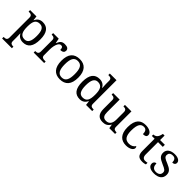

<svg xmlns="http://www.w3.org/2000/svg" viewBox="234 -2129 3738 3738"><g transform="rotate(45 2103.0 -260.0)"><path d="M337.9 -481.9Q298.8 -481.9 272.7 -469Q246.6 -456.1 231 -429.7Q215.3 -403.3 208.7 -363.3Q202.1 -323.2 202.1 -269Q202.1 -216.8 208.7 -176.8Q215.3 -136.7 231.2 -109.4Q247.1 -82 273.2 -68.1Q299.3 -54.2 338.9 -54.2Q372.1 -54.2 395.3 -68.1Q418.5 -82 433.3 -109.4Q448.2 -136.7 455.1 -177Q461.9 -217.3 461.9 -270Q461.9 -323.2 455.1 -363Q448.2 -402.8 433.3 -429.2Q418.5 -455.6 394.8 -468.8Q371.1 -481.9 337.9 -481.9ZM559.1 -269Q559.1 -196.8 545.7 -144Q532.2 -91.3 506.3 -57.1Q480.5 -22.9 442.4 -6.6Q404.3 9.8 355 9.8Q326.2 9.8 302.7 3.4Q279.3 -2.9 260.5 -14.6Q241.7 -26.4 227.3 -42.5Q212.9 -58.6 202.1 -78.1H198.2Q199.2 -52.2 200.2 -29.8Q200.7 -20.5 200.9 -10.5Q201.2 -0.5 201.4 8.3Q201.7 17.1 201.9 24.2Q202.1 31.2 202.1 35.2V130.9Q202.1 152.8 208.7 166.3Q215.3 179.7 226.6 186.8Q237.8 193.8 252.7 196Q267.6 198.2 284.2 198.2H287.1V240.2H18.1V198.2H25.9Q43 198.2 57.9 195.8Q72.8 193.4 83.7 185.8Q94.7 178.2 101.3 163.8Q107.9 149.4 107.9 126V-425.8Q107.9 -447.8 101.3 -461.2Q94.7 -474.6 83.5 -481.9Q72.3 -489.3 57.4 -491.7Q42.5 -494.1 25.9 -494.1H13.2V-536.1H188L198.2 -445.8H202.1Q213.4 -468.8 227.5 -487.3Q241.7 -505.9 260.3 -518.8Q278.8 -531.7 302.2 -538.8Q325.7 -545.9 355 -545.9Q404.3 -545.9 442.4 -529.5Q480.5 -513.2 506.3 -479.2Q532.2 -445.3 545.7 -393.1Q559.1 -340.8 559.1 -269Z M935.5 0H647V-42H649.9Q667 -42 681.9 -44.4Q696.8 -46.9 707.8 -54.4Q718.8 -62 725.3 -76.2Q731.9 -90.3 731.9 -113.8V-425.8Q731.9 -447.8 725.3 -461.2Q718.8 -474.6 707.5 -481.9Q696.3 -489.3 681.4 -491.7Q666.5 -494.1 649.9 -494.1H647V-536.1H800.8L819.8 -437H824.7Q834.5 -459.5 844.7 -479.2Q855 -499 869.9 -513.9Q884.8 -528.8 906.7 -537.4Q928.7 -545.9 961.9 -545.9Q1016.6 -545.9 1043.2 -526.9Q1069.8 -507.8 1069.8 -473.1Q1069.8 -457.5 1064.7 -444.3Q1059.6 -431.2 1048.3 -421.6Q1037.1 -412.1 1019.5 -407Q1002 -401.9 976.6 -401.9Q976.6 -443.4 964.8 -461.7Q953.1 -480 923.8 -480Q905.3 -480 890.6 -469.5Q876 -459 865 -441.7Q854 -424.3 846.4 -401.9Q838.9 -379.4 834.2 -355.7Q829.6 -332 827.6 -308.6Q825.7 -285.2 825.7 -266.1V-108.9Q825.7 -86.9 832.3 -73.5Q838.9 -60.1 850.1 -53.2Q861.3 -46.4 876.2 -44.2Q891.1 -42 907.7 -42H935.5Z M1606.9 -269Q1606.9 -127.9 1547.1 -59.1Q1487.3 9.8 1372.1 9.8Q1317.9 9.8 1274.9 -7.3Q1231.9 -24.4 1201.9 -59.1Q1171.9 -93.8 1156 -146.2Q1140.1 -198.7 1140.1 -269Q1140.1 -409.2 1199.5 -477.5Q1258.8 -545.9 1375 -545.9Q1429.2 -545.9 1472.2 -529.1Q1515.1 -512.2 1545.2 -477.8Q1575.2 -443.4 1591.1 -391.4Q1606.9 -339.4 1606.9 -269ZM1236.8 -269Q1236.8 -213.4 1244.1 -170.9Q1251.5 -128.4 1267.8 -99.9Q1284.2 -71.3 1310.3 -56.6Q1336.4 -42 1374 -42Q1411.6 -42 1437.5 -56.6Q1463.4 -71.3 1479.5 -99.9Q1495.6 -128.4 1502.7 -170.9Q1509.8 -213.4 1509.8 -269Q1509.8 -324.7 1502.4 -366.7Q1495.1 -408.7 1479 -436.8Q1462.9 -464.8 1436.8 -479Q1410.6 -493.2 1373 -493.2Q1335.4 -493.2 1309.6 -479Q1283.7 -464.8 1267.6 -436.8Q1251.5 -408.7 1244.1 -366.7Q1236.8 -324.7 1236.8 -269Z M2168 -109.9Q2168 -87.9 2174.6 -74.5Q2181.2 -61 2192.4 -53.7Q2203.6 -46.4 2218.5 -44.2Q2233.4 -42 2250 -42H2258.3V0H2088.9L2078.1 -89.8H2074.2Q2063 -66.9 2048.6 -48.6Q2034.2 -30.3 2015.6 -17.3Q1997.1 -4.4 1973.6 2.7Q1950.2 9.8 1920.9 9.8Q1871.6 9.8 1833.5 -6.6Q1795.4 -22.9 1769.5 -56.9Q1743.7 -90.8 1730.5 -143.1Q1717.3 -195.3 1717.3 -267.1Q1717.3 -339.4 1730.5 -392.1Q1743.7 -444.8 1769.5 -479Q1795.4 -513.2 1833.5 -529.5Q1871.6 -545.9 1920.9 -545.9Q1949.7 -545.9 1973.1 -539.6Q1996.6 -533.2 2015.4 -521.5Q2034.2 -509.8 2048.8 -493.7Q2063.5 -477.5 2074.2 -458H2080.1Q2078.6 -482.4 2077.1 -503.9Q2076.2 -522.5 2075.2 -540.8Q2074.2 -559.1 2074.2 -567.9V-649.9Q2074.2 -671.9 2067.6 -685.3Q2061 -698.7 2049.8 -706.1Q2038.6 -713.4 2023.7 -715.6Q2008.8 -717.8 1992.2 -717.8H1983.9V-759.8H2168ZM1938 -54.2Q1977.1 -54.2 2003.2 -67.1Q2029.3 -80.1 2045.2 -106.4Q2061 -132.8 2067.6 -172.9Q2074.2 -212.9 2074.2 -267.1Q2074.2 -319.3 2067.6 -359.4Q2061 -399.4 2045.2 -426.5Q2029.3 -453.6 2002.9 -467.8Q1976.6 -481.9 1937 -481.9Q1904.3 -481.9 1880.9 -467.8Q1857.4 -453.6 1842.5 -426.3Q1827.6 -398.9 1820.8 -358.6Q1814 -318.4 1814 -266.1Q1814 -159.7 1842.8 -106.9Q1871.6 -54.2 1938 -54.2Z M2802.7 -108.9Q2802.7 -86.9 2809.3 -73.5Q2815.9 -60.1 2827.1 -53.2Q2838.4 -46.4 2853.3 -44.2Q2868.2 -42 2884.8 -42H2887.7V0H2729L2715.8 -81.1H2710.9Q2695.8 -52.7 2677.5 -35.2Q2659.2 -17.6 2638.7 -7.6Q2618.2 2.4 2595.7 6.1Q2573.2 9.8 2548.8 9.8Q2509.3 9.8 2478.5 -1.5Q2447.8 -12.7 2426.8 -36.6Q2405.8 -60.5 2394.8 -97.7Q2383.8 -134.8 2383.8 -186V-425.8Q2383.8 -447.8 2377.2 -461.2Q2370.6 -474.6 2359.4 -481.9Q2348.1 -489.3 2333.3 -491.7Q2318.4 -494.1 2301.8 -494.1H2298.8V-536.1H2478V-190.9Q2478 -158.2 2483.2 -132.8Q2488.3 -107.4 2500.2 -89.8Q2512.2 -72.3 2532.5 -63.2Q2552.7 -54.2 2583 -54.2Q2616.2 -54.2 2639.9 -65.9Q2663.6 -77.6 2679 -98.9Q2694.3 -120.1 2701.7 -149.9Q2709 -179.7 2709 -215.8V-421.9Q2709 -445.3 2702.4 -459.7Q2695.8 -474.1 2684.8 -481.7Q2673.8 -489.3 2658.9 -491.7Q2644 -494.1 2627 -494.1H2624V-536.1H2802.7Z M3193.8 9.8Q3144 9.8 3102.1 -5.6Q3060.1 -21 3029.8 -54.2Q2999.5 -87.4 2982.7 -139.4Q2965.8 -191.4 2965.8 -265.1Q2965.8 -345.2 2982.7 -399.2Q2999.5 -453.1 3029.5 -485.8Q3059.6 -518.6 3100.3 -532.2Q3141.1 -545.9 3188.5 -545.9Q3219.7 -545.9 3250.7 -539.8Q3281.7 -533.7 3306.6 -521Q3331.5 -508.3 3347.2 -489Q3362.8 -469.7 3362.8 -443.8Q3362.8 -409.2 3340.3 -395Q3317.9 -380.9 3273.4 -380.9Q3273.4 -404.3 3269.5 -425.3Q3265.6 -446.3 3256.1 -462.2Q3246.6 -478 3230.2 -487.1Q3213.9 -496.1 3188.5 -496.1Q3159.7 -496.1 3136.5 -485.4Q3113.3 -474.6 3096.7 -448.2Q3080.1 -421.9 3071.3 -377.4Q3062.5 -333 3062.5 -266.1Q3062.5 -159.7 3097.9 -107.4Q3133.3 -55.2 3213.9 -55.2Q3260.3 -55.2 3294.9 -74.7Q3329.6 -94.2 3346.7 -125Q3354 -119.1 3358.9 -109.4Q3363.8 -99.6 3363.8 -85.9Q3363.8 -68.8 3353 -51.8Q3342.3 -34.7 3321 -21Q3299.8 -7.3 3268.1 1.2Q3236.3 9.8 3193.8 9.8Z M3668 -43Q3686 -43 3701.2 -44.9Q3716.3 -46.9 3731.9 -49.8V-5.9Q3725.6 -2.9 3715.3 0Q3705.1 2.9 3693.1 5.1Q3681.2 7.3 3668 8.5Q3654.8 9.8 3643.1 9.8Q3605 9.8 3577.6 1.7Q3550.3 -6.3 3532.7 -24.4Q3515.1 -42.5 3506.6 -72.3Q3498 -102.1 3498 -145V-479H3421.9V-519Q3439.9 -519 3461.7 -526.4Q3483.4 -533.7 3500 -550.8Q3517.1 -569.3 3527.6 -595Q3538.1 -620.6 3545.9 -659.2H3591.8V-536.1H3722.7V-479H3591.8V-142.1Q3591.8 -90.8 3612.5 -66.9Q3633.3 -43 3668 -43Z M3964.8 9.8Q3927.2 9.8 3896.7 3.2Q3866.2 -3.4 3844.7 -16.8Q3823.2 -30.3 3811.5 -50Q3799.8 -69.8 3799.8 -96.2Q3799.8 -116.2 3806.4 -129.6Q3813 -143.1 3822.5 -150.9Q3832 -158.7 3843 -161.9Q3854 -165 3862.8 -165Q3862.8 -138.7 3868.2 -115.7Q3873.5 -92.8 3886.2 -75.4Q3898.9 -58.1 3919.7 -48.1Q3940.4 -38.1 3970.7 -38.1Q3997.6 -38.1 4018.1 -44.7Q4038.6 -51.3 4052.5 -63.2Q4066.4 -75.2 4073.7 -92Q4081.1 -108.9 4081.1 -128.9Q4081.1 -147.5 4075.4 -160.9Q4069.8 -174.3 4055.9 -186Q4042 -197.8 4018.1 -210Q3994.1 -222.2 3958 -237.8Q3919.4 -254.9 3890.9 -270.8Q3862.3 -286.6 3843.8 -305.2Q3825.2 -323.7 3815.9 -347.4Q3806.6 -371.1 3806.6 -403.8Q3806.6 -438 3820.1 -464.4Q3833.5 -490.7 3858.4 -508.5Q3883.3 -526.4 3918 -535.6Q3952.6 -544.9 3995.1 -544.9Q4030.8 -544.9 4058.1 -537.6Q4085.4 -530.3 4104 -517.8Q4122.6 -505.4 4131.8 -488.5Q4141.1 -471.7 4141.1 -453.1Q4141.1 -425.8 4122.3 -409.4Q4103.5 -393.1 4068.8 -393.1Q4068.8 -443.4 4048.1 -471.2Q4027.3 -499 3982.9 -499Q3957.5 -499 3939.5 -493.2Q3921.4 -487.3 3909.9 -476.6Q3898.4 -465.8 3893.1 -451.2Q3887.7 -436.5 3887.7 -418.9Q3887.7 -399.9 3894.5 -386Q3901.4 -372.1 3916.3 -360.4Q3931.2 -348.6 3954.8 -337.6Q3978.5 -326.7 4011.7 -313Q4051.3 -296.4 4079.6 -280.3Q4107.9 -264.2 4126.2 -245.1Q4144.5 -226.1 4153.3 -202.1Q4162.1 -178.2 4162.1 -147Q4162.1 -107.9 4147.9 -78.6Q4133.8 -49.3 4107.9 -29.5Q4082 -9.8 4045.7 0Q4009.3 9.8 3964.8 9.8Z"/></g></svg>

Font: Droid Serif
Style: Regular
Weight: 400
Version: Version 1.00 build 112